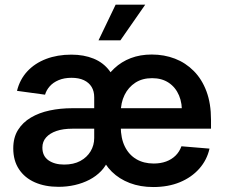

<svg xmlns="http://www.w3.org/2000/svg" viewBox="-20 -773 942 805"><path d="M225.6 10.3Q168.9 10.3 126.2 -8.5Q83.5 -27.3 59.6 -63.5Q35.6 -99.6 35.6 -150.9Q35.6 -196.3 55.4 -228Q75.2 -259.8 109.4 -280Q143.6 -300.3 188.2 -309.8Q232.9 -319.3 282.7 -319.3H785.6L742.2 -293.5Q745.1 -338.4 730.7 -372.6Q716.3 -406.7 687.5 -426Q658.7 -445.3 617.7 -445.3Q576.7 -445.3 547.4 -426.3Q518.1 -407.2 502.2 -374.8Q486.3 -342.3 486.3 -300.8V-243.2Q486.3 -193.4 503.4 -158.7Q520.5 -124 551.5 -105.7Q582.5 -87.4 624.5 -87.4Q653.3 -87.4 676.5 -95.9Q699.7 -104.5 716.1 -120.6Q732.4 -136.7 740.7 -159.7L858.4 -149.9Q847.7 -102.1 815.4 -65.7Q783.2 -29.3 734.1 -9Q685.1 11.2 622.6 11.2Q568.4 11.2 524.2 -5.6Q480 -22.5 449 -53Q418 -83.5 402.8 -124.5L409.2 -419.9Q429.2 -458 459 -486.1Q488.8 -514.2 528.3 -529.3Q567.9 -544.4 616.2 -544.4Q668.5 -544.4 713.4 -527.1Q758.3 -509.8 792.5 -475.3Q826.7 -440.9 845.7 -389.9Q864.7 -338.9 864.7 -271V-233.4H282.7Q244.6 -233.4 216.8 -223.9Q189 -214.4 173.3 -196.8Q157.7 -179.2 157.7 -154.3Q157.7 -118.7 183.3 -100.8Q209 -83 249 -83Q288.6 -83 316.7 -98.1Q344.7 -113.3 359.9 -138.7Q375 -164.1 375 -194.3V-365.2Q375 -390.6 364 -408.7Q353 -426.8 331.8 -436.8Q310.5 -446.8 279.8 -446.8Q249 -446.8 225.8 -437Q202.6 -427.2 188.5 -411.1Q174.3 -395 168.9 -376L51.3 -392.1Q63 -439.9 94.5 -473.9Q126 -507.8 173.3 -525.9Q220.7 -543.9 279.3 -543.9Q331.5 -543.9 372.3 -527.3Q413.1 -510.7 438.7 -476.8Q464.4 -442.9 471.2 -391.1L461.4 -106H435.5Q424.8 -77.6 404.1 -55.9Q383.3 -34.2 355.2 -19.5Q327.1 -4.9 294.2 2.7Q261.2 10.3 225.6 10.3ZM393.1 -604 464.8 -753.4H588.9L484.9 -604Z"/></svg>

Font: Inter 20pt SemiBold
Style: Regular
Weight: 600
Version: Version 4.001;git-66647c0bb